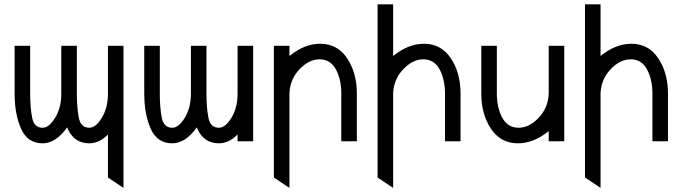

<svg xmlns="http://www.w3.org/2000/svg" viewBox="-20 -665 3214 904"><path d="M561.5 219.7 488.3 170.9V-31.7Q447.3 9.8 400.4 9.8Q329.6 9.8 298.8 -58.6L296.4 -65.4Q242.7 9.8 180.7 9.8Q109.9 9.8 79.3 -58.8Q48.8 -127.4 48.8 -224.6V-449.2H122.1V-224.6Q122.1 -157.7 131.3 -110.6Q140.6 -63.5 180.7 -63.5Q210.9 -63.5 239.7 -110.6Q268.6 -157.7 268.6 -224.6V-449.2H341.8V-224.6Q341.8 -157.7 351.1 -110.6Q360.4 -63.5 400.4 -63.5Q430.7 -63.5 459.5 -110.6Q488.3 -157.7 488.3 -224.6V-449.2H561.5Z M659.2 -449.2H732.4V-224.6Q732.4 -157.7 741.7 -110.6Q751 -63.5 791 -63.5Q821.3 -63.5 850.1 -110.6Q878.9 -157.7 878.9 -224.6V-449.2H952.1V-224.6Q952.1 -157.7 961.4 -110.6Q970.7 -63.5 1010.7 -63.5Q1041 -63.5 1069.8 -110.6Q1098.6 -157.7 1098.6 -224.6V-449.2H1171.9V0H1098.6V-31.7Q1057.6 9.8 1010.7 9.8Q939.9 9.8 909.2 -58.6L906.7 -65.4Q853 9.8 791 9.8Q720.2 9.8 689.7 -58.8Q659.2 -127.4 659.2 -224.6Z M1342.8 219.7 1269.5 170.9V-449.2H1342.8V-401.4Q1413.6 -459 1487.8 -459Q1568.8 -459 1614.5 -390.4Q1660.2 -321.8 1660.2 -224.6V0H1586.9V-224.6Q1586.9 -291.5 1561.3 -338.6Q1535.6 -385.7 1484.9 -385.7Q1434.6 -385.7 1389.9 -338.6Q1345.2 -291.5 1342.8 -224.6Z M1831.1 219.7 1757.8 170.9V-644.5H1831.1V-401.4Q1901.9 -459 1976.1 -459Q2057.1 -459 2102.8 -390.4Q2148.4 -321.8 2148.4 -224.6V0H2075.2V-224.6Q2075.2 -291.5 2049.6 -338.6Q2023.9 -385.7 1973.1 -385.7Q1922.9 -385.7 1878.2 -338.6Q1833.5 -291.5 1831.1 -224.6Z M2418.5 9.8Q2337.4 9.8 2291.7 -58.8Q2246.1 -127.4 2246.1 -224.6V-449.2H2319.3V-224.6Q2319.3 -157.7 2345 -110.6Q2370.6 -63.5 2421.4 -63.5Q2471.7 -63.5 2516.4 -110.6Q2561 -157.7 2563.5 -224.6V-449.2H2636.7V0H2563.5V-47.9Q2492.7 9.8 2418.5 9.8Z M2807.6 219.7 2734.4 170.9V-644.5H2807.6V-401.4Q2878.4 -459 2952.6 -459Q3033.7 -459 3079.3 -390.4Q3125 -321.8 3125 -224.6V0H3051.8V-224.6Q3051.8 -291.5 3026.1 -338.6Q3000.5 -385.7 2949.7 -385.7Q2899.4 -385.7 2854.7 -338.6Q2810.1 -291.5 2807.6 -224.6Z"/></svg>

Font: Catrinity
Style: Regular
Weight: 400
Designer: Alexander Lange
Foundry: High-Logic / Made with FontCreator
Version: Version 2.090;May 20, 2024;FontCreator 15.0.0.2974 64-bit